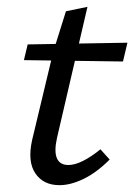

<svg xmlns="http://www.w3.org/2000/svg" viewBox="-20 -534 393 562"><path d="M154 8Q107 8 83.5 -26.5Q60 -61 74 -124L136 -383L173 -501L236 -514L147 -131Q138 -91 146.5 -71Q155 -51 180 -51Q199 -51 223 -63Q247 -75 274 -97L301 -67Q263 -29 225 -10.5Q187 8 154 8ZM50 -358 61 -404 353 -409 340 -354Z"/></svg>

Font: Ysabeau Office Medium
Style: Italic
Weight: 500
Italic angle: -12°
Designer: Christian Thalmann (Catharsis Fonts)
Version: Version 2.001;gftools[0.9.30]; featfreeze: tnum,lnum,ss02